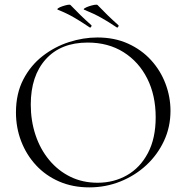

<svg xmlns="http://www.w3.org/2000/svg" viewBox="-20 -798 806 830"><path d="M484 -680Q450 -703 418 -721Q386 -739 344 -756Q339 -758 346 -762.5Q353 -767 365 -771Q377 -775 388 -777Q399 -779 402 -776Q423 -754 444.5 -733Q466 -712 492 -689Q494 -687 491 -682Q488 -677 484 -680ZM367 -680Q333 -703 301.5 -721.5Q270 -740 230 -756Q225 -758 231.5 -762.5Q238 -767 250 -771Q262 -775 272 -777Q282 -779 285 -776Q306 -754 327.5 -733Q349 -712 375 -689Q377 -687 374 -682Q371 -677 367 -680ZM366 12Q294 12 235.5 -13.5Q177 -39 135.5 -84Q94 -129 71.5 -187.5Q49 -246 49 -312Q49 -393 80.5 -454Q112 -515 164 -555.5Q216 -596 278 -616Q340 -636 401 -636Q475 -636 533.5 -609.5Q592 -583 633 -538Q674 -493 695.5 -436Q717 -379 717 -319Q717 -249 689 -189Q661 -129 612.5 -84Q564 -39 500.5 -13.5Q437 12 366 12ZM402 -8Q472 -8 529 -40.5Q586 -73 619.5 -136.5Q653 -200 653 -291Q653 -386 616.5 -458.5Q580 -531 514 -572.5Q448 -614 359 -614Q243 -614 178 -542Q113 -470 113 -346Q113 -276 133.5 -214.5Q154 -153 192.5 -106.5Q231 -60 284 -34Q337 -8 402 -8Z"/></svg>

Font: Cormorant Light Light
Style: Regular
Weight: 300
Version: Version 4.000